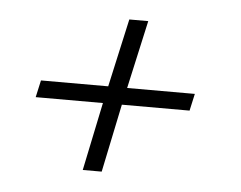

<svg xmlns="http://www.w3.org/2000/svg" viewBox="-35 -455 508 404"><g transform="rotate(5 219.0 -253.0)"><path d="M153 -91 183 -235H41L49 -271H191L223 -415H263L231 -271H374L366 -235H223L193 -91Z"/></g></svg>

Font: Saira Ultra Condensed ExLight
Style: Italic
Weight: 200
Width: 1
Italic angle: -12°
Designer: Hector Gatti with collaboration of the Omnibus-Type team
Foundry: Omnibus-Type
Version: Version 1.001; ttfautohint (v1.8)